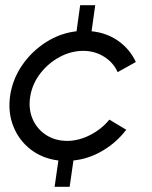

<svg xmlns="http://www.w3.org/2000/svg" viewBox="-20 -720 586 740"><path d="M190.5 0 205 -101.5Q143.5 -109 98.2 -144Q53 -179 31.5 -233Q10 -287 19 -351Q28.5 -415 65.5 -468.8Q102.5 -522.5 157.5 -557.5Q212.5 -592.5 275 -599.5L289 -700H347L333 -599.5Q392 -593.5 436.5 -561.8Q481 -530 503.5 -481L433.5 -442Q417 -479 381 -501.5Q345 -524 301 -524Q254 -524 210.2 -500.5Q166.5 -477 136 -437.8Q105.5 -398.5 97 -351Q88.5 -302.5 105 -263Q121.5 -223.5 157 -200.2Q192.5 -177 239 -177Q283 -177 327.2 -199.5Q371.5 -222 401.5 -259L466.5 -220Q430 -171.5 376.2 -139.5Q322.5 -107.5 263 -101.5L248.5 0Z"/></svg>

Font: Urbanist
Style: Italic
Weight: 400
Italic angle: -8°
Designer: Corey Hu
Foundry: Corey Hu
Version: Version 1.330; ttfautohint (v1.8.4.7-5d5b)